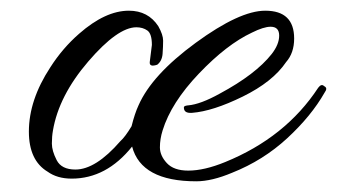

<svg xmlns="http://www.w3.org/2000/svg" viewBox="-20 -311 630 359"><path d="M260 -195 264 -227Q264 -248 255.5 -254Q247 -260 235 -260Q200 -260 145 -196Q90 -132 79 -67Q77 -56 77 -42.5Q77 -29 86 -11.5Q95 6 121 6Q159 6 205 -47Q214 -55 226 -75Q232 -99 239 -114Q264 -171 346 -231Q428 -291 476 -291Q530 -291 530 -239Q530 -212 515 -195Q490 -158 434 -130.5Q378 -103 339 -100Q325 -99 324 -108Q323 -112 326.5 -113Q330 -114 332 -114Q355 -116 391 -136Q458 -172 488 -210Q502 -228 502 -244.5Q502 -261 486 -261Q473 -261 451 -250Q404 -228 352 -173.5Q300 -119 284 -67Q279 -51 279 -35.5Q279 -20 292 -6Q305 8 332 8Q362 8 401 -8Q514 -54 575 -147Q581 -155 586 -150Q590 -148 590 -145Q590 -142 587 -138Q562 -94 517 -52.5Q472 -11 414 12Q376 28 347 28Q244 28 227 -37Q179 23 114 23Q87 23 69 10Q34 -11 34 -65Q34 -124 74 -185Q97 -221 128 -248Q177 -291 221 -291Q257 -291 276 -262Q285 -246 285 -235Q285 -224 284 -210.5Q283 -197 274 -190Q259 -185 260 -195Z"/></svg>

Font: Allura
Style: Regular
Weight: 400
Designer: Robert E. Leuschke
Foundry: Robert E. Leuschke
Version: Version 1.004